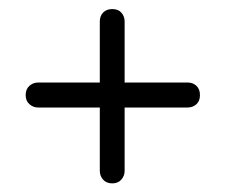

<svg xmlns="http://www.w3.org/2000/svg" viewBox="-20 -556 510 434"><path d="M38 -341Q38 -354.5 46.5 -362Q55 -369.5 66.5 -369.5H404Q416 -369.5 424 -362Q432 -354.5 432 -341Q432 -327.5 423.8 -320.2Q415.5 -313 404 -313H66Q55 -313 46.5 -320.5Q38 -328 38 -341ZM233.9 -141.5Q220.5 -141.5 213 -150Q205.6 -158.5 205.6 -170V-507.5Q205.6 -519.5 213 -527.5Q220.5 -535.5 233.9 -535.5Q247.3 -535.5 254.5 -527.2Q261.7 -519 261.7 -507.5V-169.5Q261.7 -158.5 254.2 -150Q246.8 -141.5 233.9 -141.5Z"/></svg>

Font: Fraunces 144pt S050
Style: Bold
Weight: 700
Version: Version 1.000; ttfautohint (v1.8.3)